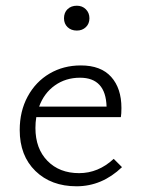

<svg xmlns="http://www.w3.org/2000/svg" viewBox="-20 -647 494 672"><path d="M407 -62Q337 5 248 5Q159 5 104 -48.5Q49 -102 49 -192Q49 -258 77 -309.5Q105 -361 153.5 -389.5Q202 -418 263 -418Q333 -418 369 -378Q405 -338 405 -269Q405 -248 403 -237H107Q104 -219 104 -199Q104 -127 146 -84Q188 -41 257 -41Q324 -41 378 -91ZM117 -274H353Q350 -375 260 -375Q210 -375 172 -348Q134 -321 117 -274ZM204 -583Q204 -603 216.5 -615Q229 -627 249 -627Q268 -627 280.5 -614.5Q293 -602 293 -583Q293 -564 280.5 -552Q268 -540 249 -540Q229 -540 216.5 -552Q204 -564 204 -583Z"/></svg>

Font: Ysabeau Semilight
Style: Regular
Weight: 300
Designer: Christian Thalmann (Catharsis Fonts)
Version: Version 0.003